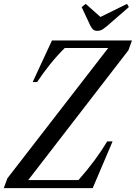

<svg xmlns="http://www.w3.org/2000/svg" viewBox="-28 -970 701 990"><path d="M-8.5 0 10 -50.5 530 -722.5H306Q265.5 -682.5 228.5 -636.2Q191.5 -590 163.5 -547H140.5L240 -761.5H652.5L634 -710.5L117.5 -41.5H376.5Q420 -90.5 457.8 -141.2Q495.5 -192 524.5 -241H552.5L450 0ZM474 -811Q459.5 -811 452 -817.8Q444.5 -824.5 437.5 -838.5L393 -933.5L414 -950L490 -882.5L627 -950L636.5 -933.5L527 -838.5Q512 -826 500.8 -818.5Q489.5 -811 474 -811Z"/></svg>

Font: Libre Caslon Condensed
Style: Italic
Weight: 400
Italic angle: -22.583°
Designer: Pablo Impallari, Rodrigo Fuenzalida, Katja Schimmel, Ertekin Erdin
Foundry: Pablo Impallari, Rodrigo Fuenzalida
Version: Version 2.000;gftools[0.9.33]